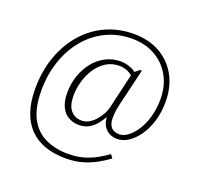

<svg xmlns="http://www.w3.org/2000/svg" viewBox="-144 -871 1209 1171"><g transform="rotate(20 460.5 -286.0)"><path d="M399 142Q324 142 264.5 121.5Q205 101 164 59.5Q123 18 101 -45Q79 -108 79 -193Q79 -311 114 -407Q149 -503 210.5 -572Q272 -641 354 -677.5Q436 -714 530 -714Q631 -714 703.5 -672Q776 -630 815 -557.5Q854 -485 854 -392Q854 -322 836.5 -264.5Q819 -207 789.5 -165Q760 -123 725 -100Q690 -77 655 -77Q607 -77 579 -105.5Q551 -134 549 -179H547Q536 -159 517 -134.5Q498 -110 470 -93.5Q442 -77 403 -77Q367 -77 336.5 -94Q306 -111 288.5 -147Q271 -183 271 -239Q271 -297 289 -349.5Q307 -402 339 -442Q371 -482 415.5 -505.5Q460 -529 514 -529Q542 -529 569.5 -519.5Q597 -510 613 -497L641 -520H653L597 -285Q592 -264 589 -247Q586 -230 585 -215.5Q584 -201 584 -187Q584 -150 601.5 -129Q619 -108 656 -108Q683 -108 711.5 -129.5Q740 -151 764.5 -189Q789 -227 804 -280Q819 -333 819 -394Q819 -481 782 -546Q745 -611 680.5 -647Q616 -683 532 -683Q440 -683 364 -646Q288 -609 233 -543Q178 -477 148 -388.5Q118 -300 118 -198Q118 -89 152.5 -21Q187 47 251.5 79Q316 111 404 111Q460 111 505 97.5Q550 84 586 63.5Q622 43 650 22L667 45Q636 68 596 90.5Q556 113 507.5 127.5Q459 142 399 142ZM411 -108Q437 -108 459.5 -121.5Q482 -135 500 -156Q518 -177 530 -199.5Q542 -222 546 -239L600 -470Q589 -481 566.5 -491Q544 -501 515 -501Q467 -501 429 -477Q391 -453 365.5 -414Q340 -375 326.5 -328Q313 -281 313 -235Q313 -170 340 -139Q367 -108 411 -108Z"/></g></svg>

Font: Noto Serif Khmer ExtraLight
Style: Regular
Weight: 250
Version: Version 2.003